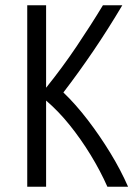

<svg xmlns="http://www.w3.org/2000/svg" viewBox="-20 -713 526 733"><path d="M84 0V-693H156V-378Q218 -455 272.5 -536Q327 -617 373 -693H447Q393 -602 337 -519.5Q281 -437 222 -360Q269 -315 315 -255Q361 -195 401 -129.5Q441 -64 469 0H390Q363 -61 326 -121.5Q289 -182 246 -235.5Q203 -289 156 -329V0Z"/></svg>

Font: Ubuntu Sans Condensed
Style: Regular
Weight: 400
Width: 3
Designer: Dalton Maag Ltd
Foundry: Dalton Maag Ltd
Version: Version 1.006; ttfautohint (v1.8.4.7-5d5b)